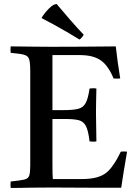

<svg xmlns="http://www.w3.org/2000/svg" viewBox="-20 -931 680 952"><path d="M33 1Q31 -14 33 -31Q80 -36 100 -40.5Q120 -45 125 -60.5Q130 -76 130 -111V-576Q130 -618 125 -636Q120 -654 99.5 -659.5Q79 -665 33 -669Q31 -684 33 -701Q59 -701 78.5 -700.5Q98 -700 118 -700Q138 -700 166 -699.5Q194 -699 237 -699Q316 -699 385 -699.5Q454 -700 500 -700.5Q546 -701 554 -701Q558 -664 563.5 -625Q569 -586 576 -542Q559 -540 543 -542Q531 -572 515 -595Q499 -618 482 -630Q463 -644 436.5 -651Q410 -658 371 -658H240V-385H295Q343 -385 368 -391.5Q393 -398 405 -420.5Q417 -443 424 -492Q442 -495 458 -492Q457 -448 456.5 -424.5Q456 -401 456 -390Q456 -379 456 -372Q456 -366 456 -362L458 -230Q443 -227 424 -230Q418 -283 406 -306Q394 -329 370.5 -335Q347 -341 304 -341H240V-124Q240 -90 240.5 -69.5Q241 -49 242 -43H379Q429 -43 459.5 -51.5Q490 -60 510 -77Q524 -88 543 -115.5Q562 -143 579 -179Q595 -181 610 -179Q600 -123 593 -78Q586 -33 581 0Q536 0 483 0Q430 0 377 -0.5Q324 -1 280.5 -1Q237 -1 211 -1Q164 -1 134.5 -0.5Q105 0 82.5 0.5Q60 1 33 1ZM187 -841V-844Q202 -868 223.5 -889.5Q245 -911 261 -911Q289 -878 325 -836Q361 -794 395 -759Q385 -741 374 -735Q347 -752 311.5 -772.5Q276 -793 242.5 -811.5Q209 -830 187 -841Z"/></svg>

Font: Tiro Devanagari Marathi
Style: Regular
Weight: 400
Designer: Devanagari: John Hudson & Fiona Ross. Latin: John Hudson.
Foundry: Tiro Typeworks Ltd.
Version: Version 1.52